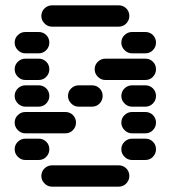

<svg xmlns="http://www.w3.org/2000/svg" viewBox="-20 -710 640 720"><path d="M135 -50Q135 -34 147 -22Q159 -10 175 -10H425Q442 -10 453.5 -22Q465 -34 465 -50Q465 -67 453.5 -78.5Q442 -90 425 -90H175Q159 -90 147 -78.5Q135 -67 135 -50ZM435 -150Q435 -134 447 -122Q459 -110 475 -110H525Q542 -110 553.5 -122Q565 -134 565 -150Q565 -167 553.5 -178.5Q542 -190 525 -190H475Q459 -190 447 -178.5Q435 -167 435 -150ZM35 -150Q35 -134 47 -122Q59 -110 75 -110H125Q142 -110 153.5 -122Q165 -134 165 -150Q165 -167 153.5 -178.5Q142 -190 125 -190H75Q59 -190 47 -178.5Q35 -167 35 -150ZM435 -250Q435 -234 447 -222Q459 -210 475 -210H525Q542 -210 553.5 -222Q565 -234 565 -250Q565 -267 553.5 -278.5Q542 -290 525 -290H475Q459 -290 447 -278.5Q435 -267 435 -250ZM35 -250Q35 -234 47 -222Q59 -210 75 -210H225Q242 -210 253.5 -222Q265 -234 265 -250Q265 -267 253.5 -278.5Q242 -290 225 -290H75Q59 -290 47 -278.5Q35 -267 35 -250ZM435 -350Q435 -334 447 -322Q459 -310 475 -310H525Q542 -310 553.5 -322Q565 -334 565 -350Q565 -367 553.5 -378.5Q542 -390 525 -390H475Q459 -390 447 -378.5Q435 -367 435 -350ZM235 -350Q235 -334 247 -322Q259 -310 275 -310H325Q342 -310 353.5 -322Q365 -334 365 -350Q365 -367 353.5 -378.5Q342 -390 325 -390H275Q259 -390 247 -378.5Q235 -367 235 -350ZM35 -350Q35 -334 47 -322Q59 -310 75 -310H125Q142 -310 153.5 -322Q165 -334 165 -350Q165 -367 153.5 -378.5Q142 -390 125 -390H75Q59 -390 47 -378.5Q35 -367 35 -350ZM335 -450Q335 -434 347 -422Q359 -410 375 -410H525Q542 -410 553.5 -422Q565 -434 565 -450Q565 -467 553.5 -478.5Q542 -490 525 -490H375Q359 -490 347 -478.5Q335 -467 335 -450ZM35 -450Q35 -434 47 -422Q59 -410 75 -410H125Q142 -410 153.5 -422Q165 -434 165 -450Q165 -467 153.5 -478.5Q142 -490 125 -490H75Q59 -490 47 -478.5Q35 -467 35 -450ZM435 -550Q435 -534 447 -522Q459 -510 475 -510H525Q542 -510 553.5 -522Q565 -534 565 -550Q565 -567 553.5 -578.5Q542 -590 525 -590H475Q459 -590 447 -578.5Q435 -567 435 -550ZM35 -550Q35 -534 47 -522Q59 -510 75 -510H125Q142 -510 153.5 -522Q165 -534 165 -550Q165 -567 153.5 -578.5Q142 -590 125 -590H75Q59 -590 47 -578.5Q35 -567 35 -550ZM135 -650Q135 -634 147 -622Q159 -610 175 -610H425Q442 -610 453.5 -622Q465 -634 465 -650Q465 -667 453.5 -678.5Q442 -690 425 -690H175Q159 -690 147 -678.5Q135 -667 135 -650Z"/></svg>

Font: Matrix Sans Raster
Style: Regular
Weight: 400
Designer: Brad Neil
Version: Version 1.100